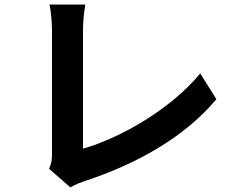

<svg xmlns="http://www.w3.org/2000/svg" viewBox="-20 -780 1040 842"><path d="M289 42C313 27 335 20 349 15C584 -62 792 -181 929 -345L858 -458C730 -302 507 -174 344 -128V-647C344 -686 348 -722 354 -760H197C203 -732 208 -685 208 -647V-105C208 -82 207 -65 195 -40Z"/></svg>

Font: Noto Sans KR Bold
Style: Regular
Weight: 700
Designer: Ryoko NISHIZUKA  (kana & ideographs); Paul D. Hunt (Latin, Greek & Cyrillic); Wenlong ZHANG  (bopomofo); Sandoll Communi
Foundry: Adobe Systems Incorporated
Version: Version 1.004;PS 1.004;hotconv 1.0.82;makeotf.lib2.5.63406